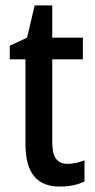

<svg xmlns="http://www.w3.org/2000/svg" viewBox="-20 -679 351 709"><path d="M229 -74C190 -74 173 -100 173 -152V-460H286V-540H173V-659H108L80 -540L16 -510V-460H74V-147C74 -36 120 10 201 10C236 10 269 3 292 -9V-87C272 -79 250 -74 229 -74Z"/></svg>

Font: Noto Sans Gurmukhi UI Condensed Medium
Style: Regular
Weight: 500
Width: 3
Designer: Jelle Bosma - Monotype Design Team
Foundry: Monotype Imaging Inc.
Version: Version 2.004